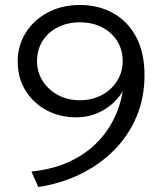

<svg xmlns="http://www.w3.org/2000/svg" viewBox="-20 -735 664 770"><path d="M133.5 15 106 -47Q191 -56 255.2 -85.2Q319.5 -114.5 364.5 -158.8Q409.5 -203 436.2 -257Q463 -311 472 -368.5Q443 -321 393.8 -292.8Q344.5 -264.5 285 -264.5Q219.5 -264.5 166.5 -293Q113.5 -321.5 82.2 -372Q51 -422.5 51 -488Q51 -552.5 83.2 -603.8Q115.5 -655 171.8 -685Q228 -715 300.5 -715Q375.5 -715 434 -682.2Q492.5 -649.5 526 -586.8Q559.5 -524 559.5 -433.5Q559.5 -343.5 527.8 -267.8Q496 -192 438.2 -133.5Q380.5 -75 303 -37Q225.5 1 133.5 15ZM300.5 -333Q349 -333 387.8 -353.5Q426.5 -374 449.2 -409.8Q472 -445.5 472 -489.5Q472 -535.5 450 -570.5Q428 -605.5 389.2 -625.5Q350.5 -645.5 300.5 -645.5Q250.5 -645.5 211.5 -625.5Q172.5 -605.5 150.5 -570.5Q128.5 -535.5 128.5 -489.5Q128.5 -445.5 151.5 -409.8Q174.5 -374 213.2 -353.5Q252 -333 300.5 -333Z"/></svg>

Font: Geologica Cursive ExtraLight
Style: Regular
Weight: 250
Designer: Sindre Bremnes, Frode Helland
Foundry: Monokrom Skriftforlag AS
Version: Version 1.010;gftools[0.9.28]